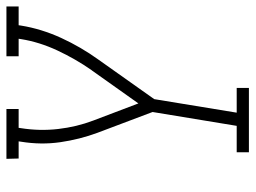

<svg xmlns="http://www.w3.org/2000/svg" viewBox="-116 -658 775 582"><g transform="rotate(-90 271.0 -367.5)"><path d="M100 0V-37H180L222 -292L159 -459Q139 -513 130.5 -571.5Q122 -630 132 -691L133 -698H81L80 -735H231V-698H174L173 -691Q164 -634 170.5 -578Q177 -522 196 -472L248 -335L348 -476L349 -477Q383 -526 408.5 -580.5Q434 -635 443 -691L444 -698H391V-735H542V-698H485L484 -691Q474 -629 446.5 -569Q419 -509 380 -455L261 -287L220 -37H295V0Z"/></g></svg>

Font: Iosevka Curly Slab Extralight
Style: Italic
Weight: 200
Italic angle: -9°
Monospace: yes
Designer: Belleve Invis
Foundry: Belleve Invis
Version: Version 22.1.2; ttfautohint (v1.8.4)